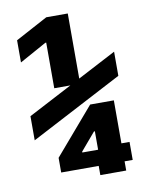

<svg xmlns="http://www.w3.org/2000/svg" viewBox="-84 -796 667 862"><g transform="rotate(-10 250.0 -365.0)"><path d="M167 -415V-623H163L40 -555V-656L187 -735H285V-415ZM303 5V-37H132V-104L313 -315H421V-119H458V-37H421V5ZM241 -109H313V-193H309L241 -113ZM40 -200V-310L460 -530V-420Z"/></g></svg>

Font: M PLUS 1 Code
Style: Regular
Weight: 400
Designer: Coji Morishita
Foundry: UNDERFOREST DESIGN
Version: Version 1.005